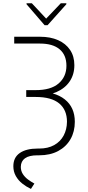

<svg xmlns="http://www.w3.org/2000/svg" viewBox="-20 -956 548 1194"><path d="M68.4 -727.5H228.5Q293.5 -727.5 341.3 -706.3Q389.2 -685.1 415.8 -645.5Q442.4 -606 442.4 -550.8Q442.4 -492.7 413.3 -449.7Q384.3 -406.7 330.3 -383.1Q276.4 -359.4 201.2 -359.4H143.1V-395.5H199.7Q295.9 -395 344.5 -437Q393.1 -479 393.1 -547.4Q393.1 -613.8 350.8 -649.4Q308.6 -685.1 228.5 -685.1H68.4ZM143.1 -387.7H204.1Q320.3 -387.7 382.8 -338.1Q445.3 -288.6 445.3 -198.7Q445.3 -137.7 418.5 -90.6Q391.6 -43.5 341.8 -16.8Q292 9.8 223.6 9.8H213.4Q160.6 9.8 135.3 28.3Q109.9 46.9 109.4 81.5Q109.4 106.4 121.8 126Q134.3 145.5 153.6 159.9Q172.9 174.3 193.8 185.5L172.4 218.8Q144 205.6 118.9 185.8Q93.8 166 78.4 138.7Q63 111.3 63 77.6Q63 23.4 103 -4.4Q143.1 -32.2 214.8 -32.2H223.6Q278.3 -32.2 316.9 -53.7Q355.5 -75.2 375.7 -113Q396 -150.9 396.5 -198.7Q396.5 -272.9 347.9 -313Q299.3 -353 202.6 -353H143.1ZM178.2 -935.5 267.1 -840.3 357.9 -935.5H392.6V-929.7L275.9 -799.3H257.3L145 -929.7V-935.5Z"/></svg>

Font: Inter 18pt ExtraLight
Style: Regular
Weight: 250
Designer: Rasmus Andersson
Foundry: rsms
Version: Version 4.001;git-66647c0bb